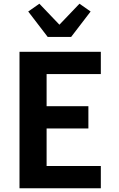

<svg xmlns="http://www.w3.org/2000/svg" viewBox="-20 -1014 640 1034"><path d="M85 0V-735H523V-615H231V-442H456V-322H231V-120H523V0ZM237 -815 132 -952 192 -994 300 -881 408 -994 468 -952 363 -815Z"/></svg>

Font: Iosevka Aile Heavy
Style: Regular
Weight: 900
Designer: Belleve Invis
Foundry: Belleve Invis
Version: Version 31.1.0; ttfautohint (v1.8.4)